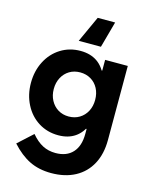

<svg xmlns="http://www.w3.org/2000/svg" viewBox="-138 -820 896 1134"><g transform="rotate(15 310.0 -253.5)"><path d="M269 -2Q201.7 -2 147.9 -35.6Q94.2 -69.3 64 -128.4Q33.7 -187.5 33.7 -259.8Q33.7 -332.5 64 -391.4Q94.2 -450.2 147.9 -483.9Q201.7 -517.6 269 -517.6Q329.1 -517.6 370.8 -489.3Q412.6 -460.9 434.6 -403.8Q456.5 -346.7 456.5 -259.8L406.7 -438H469.2V-81.5H406.7L456.5 -259.8Q456.5 -173.8 434.6 -116.2Q412.6 -58.6 370.8 -30.3Q329.1 -2 269 -2ZM426.3 -259.8Q426.3 -299.3 410.2 -329.8Q394 -360.4 365.2 -377.4Q336.4 -394.5 299.8 -394.5Q263.2 -394.5 234.6 -377.4Q206.1 -360.4 189.7 -329.6Q173.3 -298.8 173.3 -259.8Q173.3 -221.2 189.7 -190.4Q206.1 -159.7 234.6 -142.3Q263.2 -125 299.8 -125Q336.4 -125 365.2 -142.3Q394 -159.7 410.2 -190.4Q426.3 -221.2 426.3 -259.8ZM42.5 108.9 132.3 26.9Q166 66.9 201.4 85.2Q236.8 103.5 280.3 103.5Q348.1 103.5 385 63.2Q421.9 22.9 421.9 -50.8V-118.2L444.3 -252L421.9 -402.3V-503.9H560.5V-50.8Q560.5 34.2 527.3 96.2Q494.1 158.2 432.4 191.4Q370.6 224.6 286.1 224.6Q210.9 224.6 153.3 196.3Q95.7 168 42.5 108.9ZM315.4 -732.4H421.9L377.9 -572.3H242.2Z"/></g></svg>

Font: Wanted Sans Std Variable
Style: Regular
Weight: 400
Designer: Original Design by Kil Hyung-jin and Kang Hanbin, Wanted Lab, Inc;
Foundry: Wanted Lab, Inc.
Version: Version 1.003;Glyphs 3.2 (3227)